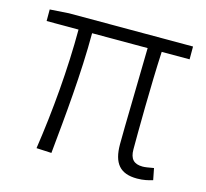

<svg xmlns="http://www.w3.org/2000/svg" viewBox="-85 -629 793 738"><g transform="rotate(15 312.0 -260.0)"><path d="M519 13C545 13 564 8 581 3L572 -43C550 -39 537 -37 528 -37C493 -37 477 -54 477 -92C477 -155 478 -348 485 -482H596V-533H102L27 -528V-482H154C154 -326 139 -154 116 0L176 3C191 -150 208 -322 208 -482H429C427 -352 422 -164 422 -98C422 -22 451 13 519 13Z"/></g></svg>

Font: Noto Sans Japanese Light
Style: Regular
Weight: 300
Designer: Ryoko NISHIZUKA (kana & ideographs); Paul D. Hunt (Latin, Greek & Cyrillic); Wenlong ZHANG (bopomofo); Sandoll Communica
Foundry: Adobe Systems Incorporated
Version: Version 1.000;PS 1;hotconv 1.0.78;makeotf.lib2.5.61930